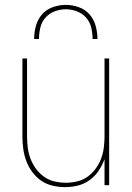

<svg xmlns="http://www.w3.org/2000/svg" viewBox="-20 -760 540 788"><path d="M247 8Q221 8 195.5 2Q170 -4 149 -18.5Q128 -33 112.5 -54Q97 -75 88 -99Q79 -123 75.5 -148.5Q72 -174 72 -200V-520H91V-200Q91 -177 94 -153.5Q97 -130 105.5 -108Q114 -86 128 -67Q142 -48 161 -34.5Q180 -21 203.5 -15.5Q227 -10 250 -10Q273 -10 296.5 -15.5Q320 -21 339 -34.5Q358 -48 372 -67Q386 -86 394.5 -108Q403 -130 406 -153.5Q409 -177 409 -200V-520H428V0H409V-107Q400 -82 385 -59.5Q370 -37 348 -21Q326 -5 300 1.5Q274 8 247 8ZM120 -600Q120 -627 127.5 -654Q135 -681 152.5 -701Q170 -721 196.5 -730.5Q223 -740 250 -740Q277 -740 303.5 -730.5Q330 -721 347.5 -701Q365 -681 372.5 -654Q380 -627 380 -600H360Q360 -623 354.5 -646.5Q349 -670 333.5 -687.5Q318 -705 295.5 -713.5Q273 -722 250 -722Q227 -722 204.5 -713.5Q182 -705 166.5 -687.5Q151 -670 145.5 -646.5Q140 -623 140 -600Z"/></svg>

Font: Iosevka Thin
Style: Regular
Weight: 100
Monospace: yes
Designer: Belleve Invis
Foundry: Belleve Invis
Version: Version 32.5.0; ttfautohint (v1.8.4)